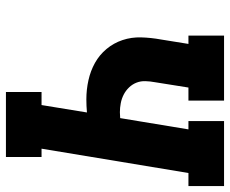

<svg xmlns="http://www.w3.org/2000/svg" viewBox="-84 -691 775 647"><g transform="rotate(90 303.5 -367.5)"><path d="M290 0V-120H334L359 -273Q348 -272 337 -271.5Q326 -271 315 -271Q282 -271 250.5 -278Q219 -285 192 -300Q165 -315 145 -339Q125 -363 115 -393Q105 -423 106 -456Q107 -489 113 -522L128 -615H100V-735H319V-615H275L257 -502Q254 -486 253.5 -470Q253 -454 258.5 -440Q264 -426 274.5 -415Q285 -404 298.5 -397Q312 -390 327.5 -387Q343 -384 358 -384Q363 -384 368 -384.5Q373 -385 378 -385L416 -615H388V-735H607V-615H563L481 -120H509V0Z"/></g></svg>

Font: Iosevka Etoile Heavy Oblique
Style: Regular
Weight: 900
Italic angle: -9°
Designer: Belleve Invis
Foundry: Belleve Invis
Version: Version 15.5.2; ttfautohint (v1.8.4)